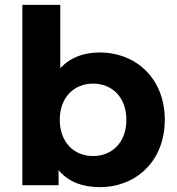

<svg xmlns="http://www.w3.org/2000/svg" viewBox="-20 -762 730 790"><path d="M390 -546C323 -546 268 -525 228 -481V-742H72V0H221V-62C260 -15 318 8 390 8C541 8 658 -100 658 -269C658 -438 541 -546 390 -546ZM363 -120C285 -120 226 -176 226 -269C226 -362 285 -418 363 -418C441 -418 500 -362 500 -269C500 -176 441 -120 363 -120Z"/></svg>

Font: Montserrat Lite
Style: Bold
Weight: 700
Designer: Julieta Ulanovsky
Foundry: Julieta Ulanovsky
Version: Version 7.200;PS 007.200;hotconv 1.0.88;makeotf.lib2.5.64775